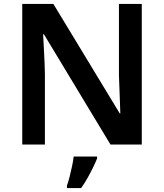

<svg xmlns="http://www.w3.org/2000/svg" viewBox="-20 -734 833 975"><path d="M700 0H541L203 -560H199Q201 -515 204 -463.5Q207 -412 208 -360V0H93V-714H251L588 -158H591Q590 -184 589 -217Q588 -250 586.5 -284.5Q585 -319 584 -351V-714H700ZM473 71Q465 91 452.5 116.5Q440 142 425 169Q410 196 392 221H320V208Q327 190 333.5 163.5Q340 137 346 109.5Q352 82 354 61H473Z"/></svg>

Font: Noto Sans Tangsa SemiBold
Style: Regular
Weight: 600
Version: Version 1.504